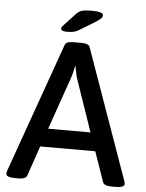

<svg xmlns="http://www.w3.org/2000/svg" viewBox="-58 -914 730 962"><g transform="rotate(5 306.5 -432.5)"><path d="M9 -16Q9 -22 12 -32L244 -685Q250 -702 289 -702H324Q363 -702 369 -685L601 -31Q604 -22 604 -16Q604 2 559 2H541Q503 2 496 -15L443 -167H166L114 -15Q107 2 72 2H57Q9 2 9 -16ZM411 -259 320 -523Q316 -537 312.5 -556Q309 -575 307 -583H305Q297 -541 290 -523L198 -259ZM219 -764Q219 -772 231 -784L285 -842Q298 -857 314 -862Q330 -867 363 -867Q422 -867 422 -849Q422 -841 414.5 -833Q407 -825 385 -811L321 -772Q301 -759 287 -755Q273 -751 248 -751Q235 -751 227 -754.5Q219 -758 219 -764Z"/></g></svg>

Font: Asap-Medium
Style: Regular
Weight: 500
Designer: Pablo Cosgaya
Foundry: Omnibus-Type
Version: Version 2.000; ttfautohint (v1.8)